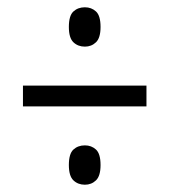

<svg xmlns="http://www.w3.org/2000/svg" viewBox="-20 -621 465 527"><path d="M213 -493Q194 -493 181.5 -505Q169 -517 169 -547Q169 -578 181.5 -589.5Q194 -601 213 -601Q231 -601 243.5 -589.5Q256 -578 256 -547Q256 -517 243.5 -505Q231 -493 213 -493ZM43 -329V-386H382V-329ZM213 -114Q194 -114 181.5 -126Q169 -138 169 -168Q169 -199 181.5 -210.5Q194 -222 213 -222Q231 -222 243.5 -210.5Q256 -199 256 -168Q256 -138 243.5 -126Q231 -114 213 -114Z"/></svg>

Font: Noto Serif Ethiopic ExtraCondensed
Style: Regular
Weight: 400
Width: 2
Designer: Monotype Design Team
Foundry: Monotype Imaging Inc.
Version: Version 2.102; ttfautohint (v1.8.4.7-5d5b)